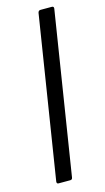

<svg xmlns="http://www.w3.org/2000/svg" viewBox="-106 -692 398 730"><g transform="rotate(-15 93.0 -327.5)"><path d="M30 0Q22 0 23 -9L124 -646Q126 -655 134 -655H179Q187 -655 186 -646L85 -9Q84 0 76 0Z"/></g></svg>

Font: Sofia Sans Extra Condensed
Style: Italic
Weight: 400
Italic angle: -9°
Designer: Botio Nikoltchev, Ani Petrova
Foundry: lettersoup
Version: Version 4.101; ttfautohint (v1.8.4.7-5d5b)